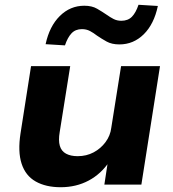

<svg xmlns="http://www.w3.org/2000/svg" viewBox="-20 -773 725 804"><path d="M234 11Q172 11 129.5 -13Q87 -37 70.5 -87.5Q54 -138 66 -215L110 -496H274L230 -220Q224 -185 230.5 -162.5Q237 -140 256.5 -129.5Q276 -119 305 -119Q342 -119 372 -135Q402 -151 422 -178Q442 -205 446 -238L487 -496H650L572 0H417L432 -98H439Q404 -45 351.5 -17Q299 11 234 11ZM252 -583 171 -588Q187 -663 230.5 -706Q274 -749 333 -749Q365 -749 386.5 -736.5Q408 -724 427 -711Q441 -701 455.5 -693.5Q470 -686 488 -686Q516 -686 532.5 -703Q549 -720 560 -753L641 -748Q625 -672 582 -629.5Q539 -587 480 -587Q448 -587 426.5 -599Q405 -611 386 -624Q372 -635 357 -643Q342 -651 323 -651Q296 -651 279.5 -633.5Q263 -616 252 -583Z"/></svg>

Font: Nunito Sans 10pt SemiExpanded ExtraBold
Style: Italic
Weight: 800
Width: 6
Italic angle: -9°
Designer: Vernon Adams
Foundry: Vernon Adams
Version: Version 3.101;gftools[0.9.27]